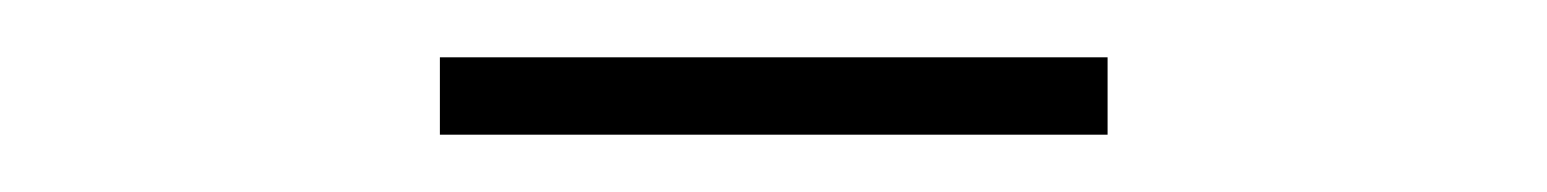

<svg xmlns="http://www.w3.org/2000/svg" viewBox="-20 -628 540 67"><path d="M133.5 -581V-608H366.5V-581Z"/></svg>

Font: Newsreader 24pt ExtraLight
Style: Regular
Weight: 250
Designer: Hugues Gentile
Foundry: Production Type
Version: Version 1.003